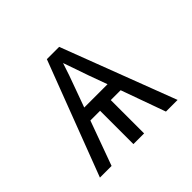

<svg xmlns="http://www.w3.org/2000/svg" viewBox="-131 -684 839 839"><g transform="rotate(-45 288.0 -265.0)"><path d="M48 0H120L195 -206H255V0H321V-206H382L456 0H528L326 -530H250ZM216 -265 248 -353Q259 -382 269 -411Q279 -440 288 -468Q298 -440 308 -411Q318 -382 328 -353L360 -265Z"/></g></svg>

Font: Iosevka Sparkle Light
Style: Regular
Weight: 300
Designer: Belleve Invis
Foundry: Belleve Invis
Version: Version 4.5.0; ttfautohint (v1.8.3)